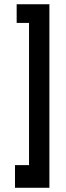

<svg xmlns="http://www.w3.org/2000/svg" viewBox="-20 -760 306 894"><path d="M49.8 8.8H115.2V-653.3H57.6V-740.2H210V114.3H49.8Z"/></svg>

Font: Puritan
Style: Bold
Weight: 700
Version: 2.1